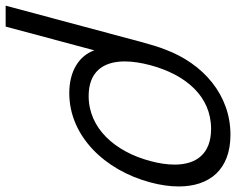

<svg xmlns="http://www.w3.org/2000/svg" viewBox="-135 -497 835 679"><g transform="rotate(90 282.5 -157.5)"><path d="M-37 240H37L121 -73.5C139.8 -20.5 193.3 15 272.3 15C422.8 15 544.4 -108.5 588 -271.5C597.6 -307.1 602.4 -341 602.4 -372C602.4 -480.4 543.5 -555 419.5 -555C278.5 -555 168.2 -458.5 118.2 -324.5C109.4 -302.5 100.6 -273.5 90.9 -237.5ZM282.6 -53.5C198 -53.5 160.2 -103.6 160.2 -181.3C160.2 -208.4 164.8 -238.7 173.5 -271.5C207.4 -398 284.2 -486.5 398.7 -486.5C485.7 -486.5 525.1 -435.8 525.1 -357.4C525.1 -331.4 520.8 -302.3 512.4 -271C478.8 -145.5 396.1 -53.5 282.6 -53.5Z"/></g></svg>

Font: Manrope
Style: RegularItalic
Weight: 400
Italic angle: -15°
Designer: Mikhail Sharanda
Foundry: Mikhail Sharanda
Version: Version 4.502;hotconv 1.0.109;makeotfexe 2.5.65596